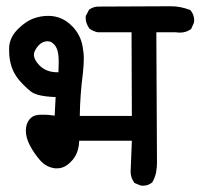

<svg xmlns="http://www.w3.org/2000/svg" viewBox="-20 -590 632 605"><path d="M80.1 -220.7Q88.9 -227.5 105.5 -228.5Q112.3 -228.5 122.1 -228.5Q131.8 -228.5 152.3 -225.6L155.3 -284.2Q96.7 -286.1 77.1 -301.8Q57.6 -317.4 40 -337.9Q8.8 -375 8.8 -429.7Q8.8 -435.5 8.8 -441.4Q10.7 -472.7 36.6 -498.5Q62.5 -524.4 89.8 -533.2Q110.4 -540 131.8 -540Q175.8 -540 207 -507.8Q233.4 -481.4 240.2 -444.3Q244.1 -423.8 244.1 -405.3Q244.1 -386.7 241.2 -359.4Q232.4 -292 231.4 -224.6H395.5L394.5 -488.3H288.1Q273.4 -491.2 261.7 -500Q250 -516.6 250 -533.2Q250 -535.2 250 -539.1L260.7 -559.6Q274.4 -569.3 290 -569.3Q293 -569.3 296.9 -569.3L517.6 -570.3Q548.8 -570.3 579.1 -558.6L581.1 -556.6Q591.8 -543 591.8 -526.4Q591.8 -519.5 590.8 -517.6L582 -498L580.1 -497.1Q565.4 -487.3 547.9 -487.3Q541 -487.3 533.2 -488.3H472.7Q472.7 -479.5 472.7 -469.7L474.6 -89.8Q474.6 -84 474.6 -74.2Q474.6 -64.5 472.2 -48.8Q469.7 -33.2 460 -15.6Q447.3 -4.9 431.6 -4.9Q424.8 -4.9 421.9 -5.9L403.3 -13.7L402.3 -15.6Q391.6 -31.2 391.6 -48.8Q391.6 -48.8 395.5 -146.5H229.5Q228.5 -104.5 203.1 -80.1Q183.6 -59.6 160.2 -59.6Q156.2 -59.6 153.3 -59.6Q125 -63.5 106 -85.4Q86.9 -107.4 74.2 -131.8Q61.5 -156.2 61.5 -177.7Q61.5 -206.1 80.1 -220.7ZM164.1 -362.3Q165 -378.9 165 -392.1Q165 -405.3 164.1 -414.6Q163.1 -423.8 161.1 -430.7Q157.2 -443.4 150.4 -450.2Q143.6 -457 138.7 -458.5Q133.8 -460 129.9 -460Q106.4 -460 90.8 -431.6Q86.9 -424.8 86.9 -418Q86.9 -401.4 104.5 -383.8Q126 -362.3 160.2 -362.3Q162.1 -362.3 164.1 -362.3Z"/></svg>

Font: JasonHandwriting2
Style: SemiBold
Weight: 600
Version: Version 1.04.7